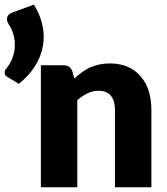

<svg xmlns="http://www.w3.org/2000/svg" viewBox="-36 -796 711 816"><path d="M15.1 -742.2 107.9 -776.4Q134.8 -733.9 144.5 -688Q154.3 -642.6 146 -598.6Q138.2 -554.7 111.8 -513.7Q85.4 -472.2 43.9 -439.9L-4.9 -469.2Q-12.2 -473.1 -14.2 -478Q-16.6 -483.9 -16.1 -488.3Q-16.1 -492.7 -13.7 -498.5Q-11.7 -502.4 -7.8 -506.3Q-3.9 -510.7 3.9 -522.9Q11.2 -534.7 16.1 -547.4Q21.5 -561.5 24.9 -578.6Q27.8 -594.2 26.9 -613.8Q26.4 -631.3 20 -652.8Q15.1 -670.4 0.5 -693.8Q-10.3 -710.9 -4.9 -724.1Q0.5 -736.8 15.1 -742.2ZM271.5 -492.7 280.3 -462.4Q294.4 -476.1 311.5 -488.3Q330.6 -502.4 346.2 -508.8Q365.2 -517.1 385.7 -522Q407.2 -526.4 431.6 -526.4Q473.1 -526.4 506.8 -512.2Q539.6 -497.6 562 -471.2Q585.4 -443.8 596.2 -408.7Q607.4 -371.1 607.4 -329.6V0H452.6V-329.6Q452.6 -367.2 435.1 -389.2Q417.5 -410.2 383.3 -410.2Q358.9 -410.2 335.9 -399.4Q312.5 -388.2 292.5 -370.1V0H137.7V-518.6H233.4Q262.7 -518.6 271.5 -492.7Z"/></svg>

Font: Lato-ExtraBold
Style: Regular
Weight: 500
Designer: Lukasz Dziedzic with Adam Twardoch and Botio Nikoltchev
Foundry: tyPoland Lukasz Dziedzic
Version: ""